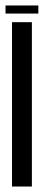

<svg xmlns="http://www.w3.org/2000/svg" viewBox="-31 -681 160 701"><path d="M12.9 0V-600H85.4V0ZM-10.8 -631.5V-661H109V-631.5Z"/></svg>

Font: Anybody UltraCondensed Thin
Style: Regular
Weight: 100
Width: 1
Designer: Tyler Finck
Foundry: Etcetera Type Company
Version: Version 1.110